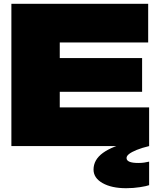

<svg xmlns="http://www.w3.org/2000/svg" viewBox="-20 -770 852 1012"><path d="M729 -464V-286H295V-204H766V0H40V-750H761V-546H295V-464ZM668 -22 743 -12V0H766Q728 9 701 20Q674 31 660.5 41.5Q647 52 647 63Q647 89 709 89Q726 89 739.5 87Q753 85 766 82V206Q753 211 718 216.5Q683 222 645 222Q568 222 520.5 195Q473 168 473 124Q473 72 522.5 36Q572 0 668 -22Z"/></svg>

Font: Bounded
Style: Regular
Weight: 900
Designer: Vlad Churkin
Version: Version 1.0